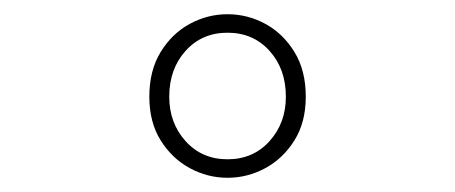

<svg xmlns="http://www.w3.org/2000/svg" viewBox="-20 -704 640 270"><path d="M300 -454Q272 -454 247 -467.5Q222 -481 206 -506.5Q190 -532 190 -568Q190 -605 206 -631Q222 -657 247 -670.5Q272 -684 300 -684Q328 -684 353 -670.5Q378 -657 394 -631Q410 -605 410 -568Q410 -532 394 -506.5Q378 -481 353 -467.5Q328 -454 300 -454ZM300 -480Q336 -480 359 -505.5Q382 -531 382 -568Q382 -607 359 -632.5Q336 -658 300 -658Q264 -658 241 -632.5Q218 -607 218 -568Q218 -531 241 -505.5Q264 -480 300 -480Z"/></svg>

Font: Source Code Pro ExtraLight
Style: Regular
Weight: 200
Monospace: yes
Designer: Paul D. Hunt, Teo Tuominen
Foundry: Adobe
Version: Version 1.026;hotconv 1.1.0;makeotfexe 2.6.0